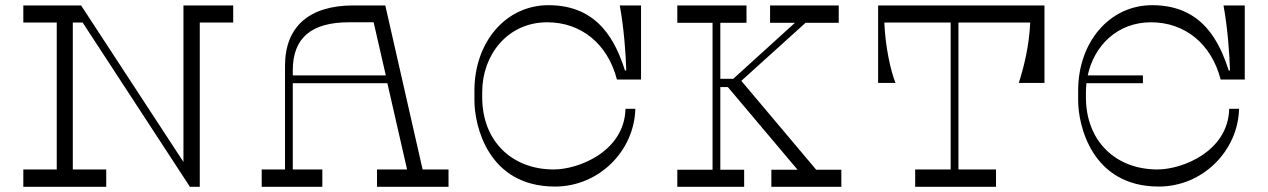

<svg xmlns="http://www.w3.org/2000/svg" viewBox="-20 -721 4894 741"><path d="M880 -700H688V-96L293 -700H70V-634H199V-67H70V0H390V-67H261V-634H299L713 0H751V-634H880Z M1611 -67 1467 -700H1344C1174 -700 1080 -619 1080 -467V-67H990V0H1224V-67H1110V-400H1475L1551 -67H1435V0H1711V-67ZM1110 -430V-450C1110 -575 1182 -635 1327 -635H1422L1469 -430Z M2092 -635C2222 -635 2325 -553 2361 -414H2454V-700H2372C2388 -612 2395 -516 2397 -449H2392C2358 -554 2294 -701 2097 -701C1930 -701 1811 -556 1811 -372V-333C1811 -237 1863 -1 2122 -1C2292 -1 2428 -139 2432 -301H2394C2390 -137 2214 -67 2117 -67C1958 -67 1841 -174 1841 -346V-366C1841 -508 1938 -635 2092 -635Z M3130 -66 2841 -409 3089 -633H3217V-700H2952V-633H3048L2810 -417H2760V-633H2861V-700H2594V-633H2730V-66H2594V0H2852V-66H2760V-385H2789L3058 -66H2957V0H3227V-66Z M4010 -699V-700H3369V-401H3436C3417 -449 3397 -539 3393 -634H3649V-67H3512V0H3824V-67H3679V-634H3956C3952 -542 3931 -461 3912 -401H4011V-699Z M4422 -635C4552 -635 4655 -553 4691 -414H4784V-700H4702C4718 -612 4725 -516 4727 -449H4722C4688 -554 4624 -701 4427 -701C4260 -701 4141 -556 4141 -372V-333C4141 -237 4194 -1 4452 -1C4622 -1 4758 -139 4762 -301H4724C4720 -137 4544 -67 4447 -67C4288 -67 4171 -174 4171 -346V-366C4171 -377 4172 -389 4173 -400H4391V-430H4178C4202 -544 4292 -635 4422 -635Z"/></svg>

Font: Space Cowgirl Light
Style: Regular
Weight: 300
Designer: Valery Marier
Foundry: Valery Marier
Version: Version 1.000;hotconv 1.0.109;makeotfexe 2.5.65596